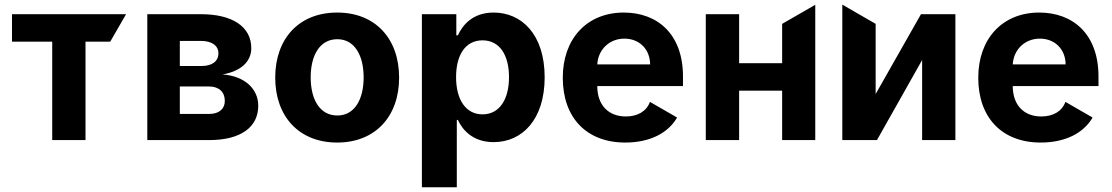

<svg xmlns="http://www.w3.org/2000/svg" viewBox="-20 -607 4818 832"><path d="M32 -545.5V-426.5H206.3V0H350.5V-426.5H457.7L526.3 -545.5Z M618.3 0H886.7C1023.1 0 1099.1 -55.8 1099.1 -148.8C1099.1 -220.5 1042.3 -277.3 944.2 -284.4C1022.4 -297.9 1068.9 -339.1 1068.9 -398.1C1068.9 -492.5 985.4 -545.5 850.9 -545.5H618.3ZM759.2 -232.2H886.7C928.6 -232.2 954.2 -208.5 954.2 -169.7C954.2 -134.6 928.6 -113.3 886.7 -113.3H759.2ZM850.9 -429.7C897.7 -429.7 926.5 -409.4 926.5 -376.1C926.5 -341.6 899.1 -321 854 -321H759.2V-429.7Z M1172.6 -270.6C1172.6 -102.6 1275.6 10.7 1441.1 10.7C1606.5 10.7 1709.5 -102.6 1709.5 -270.6C1709.5 -439.6 1606.5 -552.6 1441.1 -552.6C1275.6 -552.6 1172.6 -439.6 1172.6 -270.6ZM1326.3 -271.7C1326.3 -366.8 1365.4 -437.1 1441.8 -437.1C1516.7 -437.1 1555.8 -366.8 1555.8 -271.7C1555.8 -176.5 1516.7 -106.5 1441.8 -106.5C1365.4 -106.5 1326.3 -176.5 1326.3 -271.7Z M1808.2 -545.5V204.5H1959.5V-87.4H1964.1C1985.1 -41.9 2030.9 8.9 2119 8.9C2243.3 8.9 2340.2 -89.5 2340.2 -272C2340.2 -459.5 2239 -552.6 2119.3 -552.6C2028.1 -552.6 1984.4 -498.2 1964.1 -453.8H1957.4V-545.5ZM2071 -432.2C2146 -432.2 2185.7 -367.2 2185.7 -272.7C2185.7 -177.6 2145.2 -111.5 2071 -111.5C1998.2 -111.5 1956.3 -175.4 1956.3 -272.7C1956.3 -370 1997.5 -432.2 2071 -432.2Z M2689.3 10.7C2796.2 10.7 2875.4 -30.5 2914.1 -97.7L2796.5 -165.5C2781.2 -123.9 2742.2 -102.3 2691.8 -102.3C2616.1 -102.3 2568.2 -152.3 2568.2 -233.7V-234H2939.6V-275.6C2939.6 -460.9 2827.4 -552.6 2683.2 -552.6C2522.7 -552.6 2418.7 -438.6 2418.7 -270.2C2418.7 -97.3 2521.3 10.7 2689.3 10.7ZM2685.7 -439.6C2751.4 -439.6 2796.9 -392.8 2797.2 -327.8H2568.2C2571.4 -389.9 2618.6 -439.6 2685.7 -439.6Z M3038.4 0H3182.9V-214.1H3369.3V0H3512.8V-586.3L3369.3 -503.6V-333.1H3182.9V-545.5H3038.4Z M3780.2 0 3975.9 -346.9V0H4120V-545.5H3970.9L3774.5 -199.6V-503.6L3630 -587V0Z M4489.7 10.7C4596.6 10.7 4675.8 -30.5 4714.5 -97.7L4596.9 -165.5C4581.7 -123.9 4542.6 -102.3 4492.2 -102.3C4416.5 -102.3 4368.6 -152.3 4368.6 -233.7V-234H4740.1V-275.6C4740.1 -460.9 4627.8 -552.6 4483.7 -552.6C4323.2 -552.6 4219.1 -438.6 4219.1 -270.2C4219.1 -97.3 4321.7 10.7 4489.7 10.7ZM4486.2 -439.6C4551.8 -439.6 4597.3 -392.8 4597.7 -327.8H4368.6C4371.8 -389.9 4419 -439.6 4486.2 -439.6Z"/></svg>

Font: Inter-Hewn
Style: Bold
Weight: 700
Designer: Rasmus Andersson
Foundry: rsms
Version: Version 3.012;git-f93a4a705